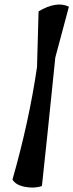

<svg xmlns="http://www.w3.org/2000/svg" viewBox="-20 -841 329 861"><path d="M146 -540 153 -790Q234 -838 289 -811L228 -583Q187 -179 168 -7Q135 5 92.5 -3Q50 -11 36 -36Q110 -295 146 -540Z"/></svg>

Font: Tillana Medium
Style: Regular
Weight: 500
Designer: Lipi Raval (Devanagari, Latin), Jonny Pinhorn (Latin)
Foundry: Indian Type Foundry
Version: Version 2.003;PS 1.0;hotconv 1.0.79;makeotf.lib2.5.61930; tt